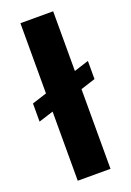

<svg xmlns="http://www.w3.org/2000/svg" viewBox="-148 -780 570 833"><g transform="rotate(-20 136.5 -363.5)"><path d="M279.5 -473.4V-389.6L211.6 -367.9V0H60.4V-319.2L-7.5 -297.6V-381.4L60.4 -403.1V-727.3H211.6V-451.7Z"/></g></svg>

Font: Inter UI
Style: Bold
Weight: 700
Designer: Rasmus Andersson
Foundry: rsms
Version: 3.2;8d6f07862